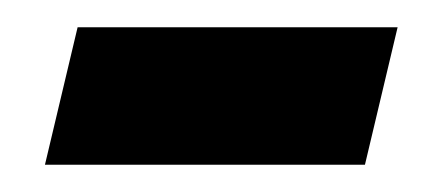

<svg xmlns="http://www.w3.org/2000/svg" viewBox="-20 -343 321 141"><path d="M37 -323H272L248 -222H13Z"/></svg>

Font: Noto Serif Narrow
Style: Bold Italic
Weight: 700
Width: 4
Italic angle: -12°
Designer: Monotype Design Team
Foundry: Monotype Imaging Inc.
Version: Version 1.001